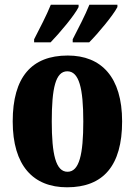

<svg xmlns="http://www.w3.org/2000/svg" viewBox="-20 -786 573 816"><path d="M289 -619V-606H359C397 -644 461 -721 479 -756V-766H360C342 -721 312 -664 289 -619ZM125 -619V-606H195C232 -644 297 -721 314 -756V-766H196C178 -721 148 -664 125 -619ZM265 10C419 10 499 -82 499 -270C499 -458 411 -550 268 -550C114 -550 34 -458 34 -270C34 -82 121 10 265 10ZM267 -56C217 -56 200 -130 200 -270C200 -411 216 -483 266 -483C316 -483 334 -411 334 -270C334 -130 317 -56 267 -56Z"/></svg>

Font: Noto Serif Myanmar ExtraCondensed Black
Style: Regular
Weight: 900
Width: 2
Designer: Ben Mitchell and the Monotype Design Team
Foundry: Monotype Imaging Inc.
Version: Version 2.106